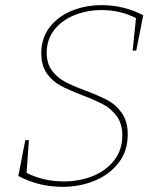

<svg xmlns="http://www.w3.org/2000/svg" viewBox="-20 -718 615 744"><path d="M535 -659 508 -522H494L507 -648Q445 -679 374 -679Q318 -679 269 -659.5Q220 -640 190.5 -602.5Q161 -565 161 -514Q161 -472 181 -445Q201 -418 230.5 -402Q260 -386 311 -367Q364 -347 397 -329.5Q430 -312 452.5 -279.5Q475 -247 475 -197Q475 -133 440 -87.5Q405 -42 347.5 -18Q290 6 222 6Q131 6 51 -36L78 -175H92L83 -48Q149 -15 227 -15Q288 -15 340 -36Q392 -57 423 -97.5Q454 -138 454 -193Q454 -238 433 -267Q412 -296 381.5 -312.5Q351 -329 299 -349Q247 -369 215 -386Q183 -403 161.5 -433.5Q140 -464 140 -512Q140 -570 172 -612Q204 -654 257.5 -676Q311 -698 374 -698Q460 -698 535 -659Z"/></svg>

Font: Bitter Pro Thin
Style: Italic
Weight: 250
Italic angle: -9°
Designer: Sol Matas, and Bitter project Authors
Foundry: Sol Matas
Version: Version 1.010